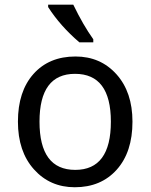

<svg xmlns="http://www.w3.org/2000/svg" viewBox="-20 -786 640 816"><path d="M297.9 9.8Q192.4 9.8 124.3 -66.2Q56.2 -142.1 56.2 -269Q56.2 -397.5 122.3 -471.7Q188.5 -545.9 300.8 -545.9Q407.2 -545.9 475.1 -470.2Q543 -394.5 543 -269Q543 -139.6 476.1 -64.9Q409.2 9.8 297.9 9.8ZM299.8 -64Q451.2 -64 451.2 -269Q451.2 -472.2 298.8 -472.2Q147.9 -472.2 147.9 -269Q147.9 -64 299.8 -64ZM376.5 -606H317.4Q236.3 -675.3 184.6 -755.9V-766.1H291.5Q333.5 -679.2 376.5 -619.1Z"/></svg>

Font: TypoPRO Noto Mono
Style: Regular
Weight: 400
Designer: Monotype Design Team
Foundry: Monotype Imaging Inc.
Version: Version 1.00